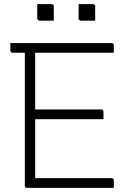

<svg xmlns="http://www.w3.org/2000/svg" viewBox="-20 -908 640 928"><path d="M30 -700H519Q523 -700 525 -698.5Q527 -697 528.5 -695Q530 -693 530 -689Q530 -679 530 -671Q530 -663 530 -653H41Q38 -653 35.5 -654.5Q33 -656 31.5 -658.5Q30 -661 30 -664Q30 -674 30 -682Q30 -690 30 -700ZM120 -379H469Q473 -379 475 -377.5Q477 -376 478.5 -374Q480 -372 480 -368Q480 -362 480 -356Q480 -350 480 -344.5Q480 -339 480 -332H120ZM111 0Q108 0 106 -0.5Q104 -1 102.5 -2.5Q101 -4 100.5 -6Q100 -8 100 -11Q100 -79 100 -147Q100 -215 100 -283Q100 -351 100 -418.5Q100 -486 100 -554Q100 -622 100 -690H155L150 -679Q150 -663 150 -641.5Q150 -620 150 -597Q150 -538 150 -469.5Q150 -401 150 -329Q150 -257 150 -185Q150 -113 150 -47H519Q524 -47 527 -44Q530 -41 530 -36Q530 -27 530 -18Q530 -9 530 0ZM160 -888Q177 -888 194.5 -888Q212 -888 229 -888Q233 -888 235 -886.5Q237 -885 238.5 -883Q240 -881 240 -877V-808Q223 -808 205.5 -808Q188 -808 171 -808Q168 -808 165.5 -809.5Q163 -811 161.5 -813.5Q160 -816 160 -819ZM360 -888Q377 -888 394.5 -888Q412 -888 429 -888Q433 -888 435 -886.5Q437 -885 438.5 -883Q440 -881 440 -877V-808Q423 -808 405.5 -808Q388 -808 371 -808Q368 -808 365.5 -809.5Q363 -811 361.5 -813.5Q360 -816 360 -819Z"/></svg>

Font: Recursive Monospace Light
Style: Regular
Weight: 300
Version: Version 1.047